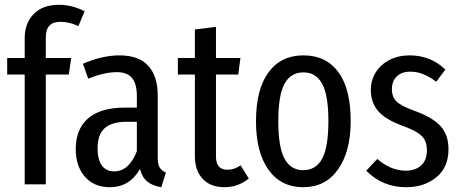

<svg xmlns="http://www.w3.org/2000/svg" viewBox="-20 -769 1921 801"><path d="M171 -611V-527H277L267 -458H171V0H83V-458H10V-527H83V-610Q83 -672 120.5 -710.5Q158 -749 226 -749Q281 -749 333 -722L307 -660Q270 -678 233 -678Q201 -678 186 -662Q171 -646 171 -611Z M672 -49 653 12Q616 6 594.5 -11.5Q573 -29 564 -64Q521 12 438 12Q373 12 334.5 -31.5Q296 -75 296 -147Q296 -231 348 -275.5Q400 -320 499 -320H551V-368Q551 -420 530.5 -444Q510 -468 467 -468Q416 -468 348 -441L326 -503Q407 -538 478 -538Q559 -538 598.5 -494.5Q638 -451 638 -372V-112Q638 -84 646 -70.5Q654 -57 672 -49ZM551 -138V-261H509Q446 -261 416.5 -234Q387 -207 387 -151Q387 -103 405 -78.5Q423 -54 456 -54Q518 -54 551 -138Z M1018 -24Q973 12 917 12Q858 12 825.5 -23Q793 -58 793 -117V-458H722V-527H793V-646L881 -657V-527H983L974 -458H881V-116Q881 -61 928 -61Q944 -61 956 -65Q968 -69 984 -79Z M1443 -264Q1443 -137 1390.5 -62.5Q1338 12 1245 12Q1152 12 1100 -61Q1048 -134 1048 -263Q1048 -396 1100 -467Q1152 -538 1246 -538Q1340 -538 1391.5 -468.5Q1443 -399 1443 -264ZM1141 -263Q1141 -155 1167 -107Q1193 -59 1245 -59Q1298 -59 1324 -107Q1350 -155 1350 -264Q1350 -372 1324 -419.5Q1298 -467 1246 -467Q1193 -467 1167 -419.5Q1141 -372 1141 -263Z M1838 -479 1800 -428Q1772 -449 1746 -459.5Q1720 -470 1691 -470Q1656 -470 1635.5 -450.5Q1615 -431 1615 -397Q1615 -364 1635 -345Q1655 -326 1711 -306Q1783 -280 1817 -244Q1851 -208 1851 -146Q1851 -71 1800.5 -29.5Q1750 12 1675 12Q1575 12 1508 -57L1554 -106Q1610 -57 1673 -57Q1713 -57 1737 -79Q1761 -101 1761 -141Q1761 -168 1752 -185Q1743 -202 1721 -216Q1699 -230 1657 -245Q1587 -271 1557 -306.5Q1527 -342 1527 -394Q1527 -434 1547.5 -467Q1568 -500 1605 -519Q1642 -538 1689 -538Q1776 -538 1838 -479Z"/></svg>

Font: Fira Sans Extra Condensed
Style: Regular
Weight: 400
Width: 1
Designer: Carrois Corporate & Edenspiekermann AG
Foundry: Carrois Corporate GbR & Edenspiekermann AG
Version: Version 4.203